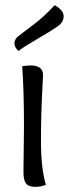

<svg xmlns="http://www.w3.org/2000/svg" viewBox="-20 -722 267 745"><path d="M192 -702Q227 -682 227 -659Q227 -636 203.5 -619.5Q180 -603 122.5 -569.5Q65 -536 52 -524Q36 -538 36 -554Q36 -570 52 -582.5Q68 -595 109.5 -626Q151 -657 192 -702ZM71 -54 73 -231Q73 -374 66 -465Q82 -468 100 -468Q147 -468 147 -430Q147 -425 145 -390Q139 -283 139 -175.5Q139 -68 158 -5Q140 3 115.5 3Q91 3 81 -10Q71 -23 71 -54Z"/></svg>

Font: Overlock
Style: Regular
Weight: 400
Designer: Dario Muhafara
Foundry: Dario Manuel Muhafara
Version: Version 1.002